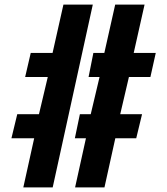

<svg xmlns="http://www.w3.org/2000/svg" viewBox="-20 -820 732 840"><path d="M82 0 129.5 -215H30L55.5 -320.5H150.5L189 -483H90L114.5 -588.5H210L257.5 -800H386L210.5 0ZM308.5 0 356 -215H307.5L329.5 -320.5H377L415.5 -483H367.5L388.5 -588.5H436.5L484 -800H612.5L565 -588.5H661.5L638 -483H544L506 -320.5H601.5L576 -215H484.5L437 0Z"/></svg>

Font: Big Shoulders Stencil Display ExtraBold
Style: Regular
Weight: 800
Designer: Patric King
Foundry: XO Type Co
Version: Version 1.000